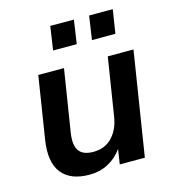

<svg xmlns="http://www.w3.org/2000/svg" viewBox="-108 -802 812 902"><g transform="rotate(-15 298.0 -351.5)"><path d="M217 10Q125 10 83 -43Q41 -96 57 -201L105 -505H230L182 -203Q173 -143 193 -116Q213 -89 262 -89Q318 -89 353 -125Q388 -161 398 -221L443 -505H568L488 0H366L377 -72Q348 -32 307.5 -11Q267 10 217 10ZM391 -598 408 -713H523L505 -598ZM202 -598 219 -713H334L317 -598Z"/></g></svg>

Font: Mulish
Style: Bold Italic
Weight: 700
Italic angle: -9°
Designer: Vernon Adams
Foundry: Vernon Adams
Version: Version 3.603; ttfautohint (v1.8.3)